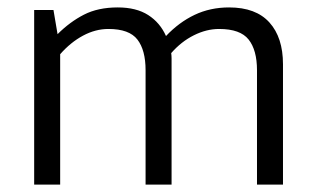

<svg xmlns="http://www.w3.org/2000/svg" viewBox="-20 -497 854 517"><path d="M142 0H72V-470H124L135 -405Q168 -438 206 -457.5Q244 -477 297 -477Q347 -477 379 -456.5Q411 -436 427 -400Q462 -437 504 -457Q546 -477 597 -477Q669 -477 705.5 -436.5Q742 -396 742 -324V0H672V-308Q672 -362 649.5 -390.5Q627 -419 570 -419Q536 -419 502 -402Q468 -385 441 -354Q442 -347 442 -339Q442 -331 442 -324V0H372V-308Q372 -362 350 -390.5Q328 -419 272 -419Q237 -419 203.5 -401Q170 -383 142 -351Z"/></svg>

Font: Mukta Malar Light
Style: Regular
Weight: 300
Designer: Aadarsh Rajan, Girish Dalvi, Yashodeep Gholap
Foundry: Ek Type
Version: Version 2.538;PS 1.000;hotconv 16.6.51;makeotf.lib2.5.65220;